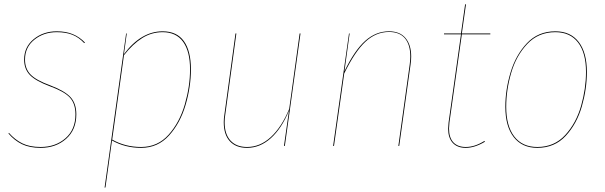

<svg xmlns="http://www.w3.org/2000/svg" viewBox="-20 -671 2784 883"><path d="M371 -475 367 -473Q343 -499 313 -511Q283 -523 241 -523Q181 -523 138 -488.5Q95 -454 95 -397Q95 -355 120.5 -328.5Q146 -302 212 -278Q278 -253 304.5 -224Q331 -195 331 -145Q331 -74 284 -32.5Q237 9 167 9Q116 9 81 -8Q46 -25 19 -57L21 -60Q48 -29 82 -12Q116 5 167 5Q235 5 281 -35Q327 -75 327 -145Q327 -194 301.5 -222Q276 -250 210 -274Q143 -299 117 -326.5Q91 -354 91 -397Q91 -455 135 -491Q179 -527 241 -527Q283 -527 314.5 -514Q346 -501 371 -475Z M560 -517H563L550 -422Q629 -527 728 -527Q793 -527 825.5 -482Q858 -437 858 -352Q858 -272 833.5 -188.5Q809 -105 757.5 -48Q706 9 629 9Q555 9 495 -25L465 191L461 192ZM854 -352Q854 -435 822 -479Q790 -523 728 -523Q677 -523 634 -496Q591 -469 550 -417L496 -29Q556 5 629 5Q705 5 755.5 -51.5Q806 -108 830 -191Q854 -274 854 -352Z M1009 -109Q1009 -126 1012 -144L1063 -517H1067L1016 -144Q1013 -126 1013 -109Q1013 -54 1040 -24.5Q1067 5 1116 5Q1176 5 1225.5 -40.5Q1275 -86 1310 -170L1358 -517H1362L1290 0H1286L1309 -162Q1275 -80 1225.5 -35.5Q1176 9 1116 9Q1065 9 1037 -21.5Q1009 -52 1009 -109Z M1871 -411Q1871 -393 1868 -373L1816 0H1812L1864 -373Q1867 -394 1867 -411Q1867 -465 1842.5 -494.5Q1818 -524 1769 -524Q1709 -524 1660.5 -479Q1612 -434 1563 -333L1516 0H1512L1585 -517H1588L1564 -343Q1611 -440 1660 -483.5Q1709 -527 1769 -527Q1819 -527 1845 -496Q1871 -465 1871 -411Z M2047 -108Q2045 -88 2045 -80Q2045 -38 2065 -16.5Q2085 5 2122 5Q2164 5 2208 -23L2210 -19Q2163 9 2122 9Q2083 9 2062 -14Q2041 -37 2041 -79Q2041 -88 2043 -108L2100 -513H2022V-517H2100L2119 -651H2123L2104 -517H2235V-513H2104Z M2304 -180Q2304 -258 2328 -338Q2352 -418 2403.5 -472.5Q2455 -527 2534 -527Q2604 -527 2641.5 -478Q2679 -429 2679 -340Q2679 -262 2656 -182Q2633 -102 2582 -46.5Q2531 9 2451 9Q2381 9 2342.5 -40.5Q2304 -90 2304 -180ZM2675 -340Q2675 -428 2638.5 -475.5Q2602 -523 2534 -523Q2456 -523 2405 -469Q2354 -415 2331 -336Q2308 -257 2308 -180Q2308 -92 2345 -43.5Q2382 5 2451 5Q2529 5 2579.5 -50Q2630 -105 2652.5 -184.5Q2675 -264 2675 -340Z"/></svg>

Font: Fira Sans Condensed Four
Style: Italic
Weight: 100
Width: 3
Italic angle: -8°
Designer: bBox Type GmbH & Carrois Corporate GbR & Edenspiekermann AG
Foundry: bBox Type GmbH & Carrois Corporate GbR & Edenspiekermann AG
Version: Version 4.301